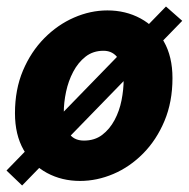

<svg xmlns="http://www.w3.org/2000/svg" viewBox="-20 -544 580 590"><path d="M226 12Q170 12 124.5 -12.5Q79 -37 52.5 -83.5Q26 -130 26 -196Q26 -269 50.5 -327Q75 -385 116 -426.5Q157 -468 207.5 -490Q258 -512 310 -512Q366 -512 411.5 -487.5Q457 -463 483.5 -416.5Q510 -370 510 -304Q510 -231 485.5 -172.5Q461 -114 420 -72.5Q379 -31 328.5 -9.5Q278 12 226 12ZM238 -112Q271 -112 294 -129.5Q317 -147 332 -175Q347 -203 353.5 -236Q360 -269 360 -300Q360 -338 344 -363Q328 -388 298 -388Q266 -388 243 -370Q220 -352 205 -323.5Q190 -295 183 -262Q176 -229 176 -198Q176 -162 190.5 -137Q205 -112 238 -112ZM48 26 0 -20 490 -524 540 -480Z"/></svg>

Font: Source Sans 3 ExtraLight Black
Style: Italic
Weight: 900
Italic angle: -11°
Version: Version 3.052;hotconv 1.1.0;makeotfexe 2.6.0